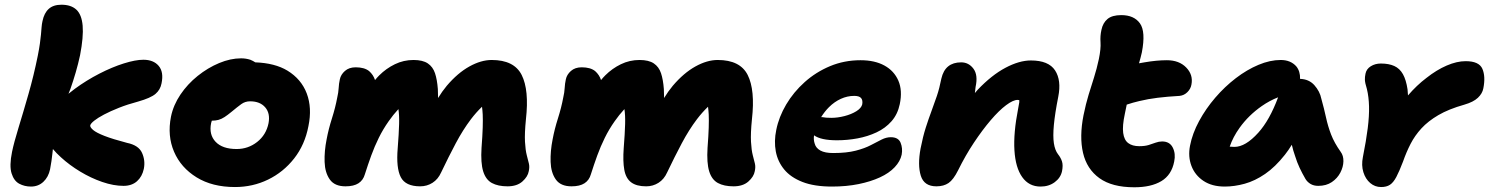

<svg xmlns="http://www.w3.org/2000/svg" viewBox="-20 -780 6305 813"><path d="M503 7Q461 7 413 -9.5Q365 -26 319.5 -53.5Q274 -81 238 -114Q219 -131 204 -149Q203 -139 202 -131Q199 -100 192 -63Q185 -30 163.5 -10Q142 10 111 10Q84 10 61.5 -2Q39 -14 29 -46Q19 -78 31 -137Q39 -176 58.5 -239.5Q78 -303 100.5 -381.5Q123 -460 140 -544Q146 -574 149 -596Q152 -618 153.5 -634Q155 -650 156 -664Q157 -678 160 -691Q167 -725 186.5 -742.5Q206 -760 240 -760Q281 -760 303.5 -739Q326 -718 330 -671Q334 -624 319 -546Q311 -509 300.5 -473Q290 -437 278 -403Q274 -393 270 -383Q283 -393 297 -404Q346 -440 400.5 -468Q455 -496 504.5 -511.5Q554 -527 587 -527Q630 -527 652 -501Q674 -475 664 -427Q659 -400 638.5 -382.5Q618 -365 565 -350Q520 -338 483.5 -323.5Q447 -309 420.5 -295Q394 -281 379 -269Q364 -257 362 -249Q361 -241 374.5 -229.5Q388 -218 422.5 -204.5Q457 -191 518 -175Q567 -165 581.5 -132.5Q596 -100 589 -65Q582 -32 560 -12.5Q538 7 503 7Z M975 12Q879 12 812.5 -29Q746 -70 717 -137.5Q688 -205 704 -286Q714 -335 744 -379.5Q774 -424 817 -458.5Q860 -493 908 -513Q956 -533 1001 -533Q1021 -533 1040 -527Q1052 -522 1061 -516Q1144 -513 1197 -481Q1256 -445 1279 -384Q1302 -323 1286 -246Q1271 -167 1225.5 -109Q1180 -51 1115 -19.5Q1050 12 975 12ZM877 -269Q875 -264 874 -259Q864 -210 893 -179.5Q922 -149 982 -149Q1031 -149 1069 -179Q1107 -209 1117 -258Q1125 -300 1103 -325.5Q1081 -351 1039 -351Q1018 -351 1001.5 -339Q985 -327 961 -307Q944 -293 931 -284.5Q918 -276 905.5 -272.5Q893 -269 877 -269Q877 -269 877 -269Z M1443 9Q1397 9 1376.5 -20Q1356 -49 1354.5 -94.5Q1353 -140 1363 -190Q1371 -233 1385.5 -278.5Q1400 -324 1408 -367Q1413 -388 1414 -407Q1415 -426 1419 -444Q1423 -464 1440.5 -479.5Q1458 -495 1486 -495Q1523 -495 1543 -479Q1561 -463 1568 -441Q1576 -451 1586 -461Q1615 -490 1652 -508Q1689 -526 1731 -526Q1770 -526 1791.5 -511.5Q1813 -497 1822 -470Q1831 -443 1834 -403Q1835 -384 1835 -365Q1852 -393 1872 -417Q1918 -471 1967.5 -498.5Q2017 -526 2062 -526Q2157 -526 2189 -462.5Q2221 -399 2207 -275Q2201 -215 2203 -179.5Q2205 -144 2210.5 -123Q2216 -102 2219.5 -87.5Q2223 -73 2219 -55Q2215 -32 2192 -11.5Q2169 9 2129 9Q2089 9 2063 -5Q2037 -19 2026 -54.5Q2015 -90 2019 -154Q2023 -206 2024 -239.5Q2025 -273 2024 -295Q2023 -313 2021 -328Q1996 -304 1974 -275Q1940 -230 1910 -173.5Q1880 -117 1848 -50Q1835 -21 1811.5 -6Q1788 9 1759 9Q1697 9 1677 -30Q1657 -69 1664 -152Q1669 -215 1670 -255Q1671 -293 1667 -318Q1644 -293 1626 -267Q1602 -233 1584 -196.5Q1566 -160 1552 -121.5Q1538 -83 1525 -42Q1518 -17 1498 -4Q1478 9 1443 9Z M2400 9Q2354 9 2333.5 -20Q2313 -49 2311.5 -94.5Q2310 -140 2320 -190Q2328 -233 2342.5 -278.5Q2357 -324 2365 -367Q2370 -388 2371 -407Q2372 -426 2376 -444Q2380 -464 2397.5 -479.5Q2415 -495 2443 -495Q2480 -495 2500 -479Q2518 -463 2525 -441Q2533 -451 2543 -461Q2572 -490 2609 -508Q2646 -526 2688 -526Q2727 -526 2748.5 -511.5Q2770 -497 2779 -470Q2788 -443 2791 -403Q2792 -384 2792 -365Q2809 -393 2829 -417Q2875 -471 2924.5 -498.5Q2974 -526 3019 -526Q3114 -526 3146 -462.5Q3178 -399 3164 -275Q3158 -215 3160 -179.5Q3162 -144 3167.5 -123Q3173 -102 3176.5 -87.5Q3180 -73 3176 -55Q3172 -32 3149 -11.5Q3126 9 3086 9Q3046 9 3020 -5Q2994 -19 2983 -54.5Q2972 -90 2976 -154Q2980 -206 2981 -239.5Q2982 -273 2981 -295Q2980 -313 2978 -328Q2953 -304 2931 -275Q2897 -230 2867 -173.5Q2837 -117 2805 -50Q2792 -21 2768.5 -6Q2745 9 2716 9Q2675 9 2652.5 -8Q2630 -25 2623.5 -61Q2617 -97 2621 -152Q2626 -215 2627 -255Q2628 -293 2624 -318Q2601 -293 2583 -267Q2559 -233 2541 -196.5Q2523 -160 2509 -121.5Q2495 -83 2482 -42Q2475 -17 2455 -4Q2435 9 2400 9Z M3503 10Q3428 10 3378 -9.5Q3328 -29 3300.5 -62.5Q3273 -96 3265 -139Q3257 -182 3267 -230Q3278 -285 3309 -337.5Q3340 -390 3387.5 -432.5Q3435 -475 3495 -500Q3555 -525 3624 -525Q3684 -525 3725 -502.5Q3766 -480 3784 -438.5Q3802 -397 3790 -339Q3781 -296 3755 -266.5Q3729 -237 3691.5 -219.5Q3654 -202 3611 -194Q3568 -186 3524 -186Q3456 -186 3427 -207Q3424 -188 3430 -171Q3435 -153 3454 -142.5Q3473 -132 3508 -132Q3565 -132 3603.5 -142Q3642 -152 3667.5 -165.5Q3693 -179 3713 -189Q3733 -199 3752 -199Q3784 -199 3793.5 -175.5Q3803 -152 3798 -125Q3792 -97 3768.5 -72Q3745 -47 3706 -29Q3667 -11 3615.5 -0.5Q3564 10 3503 10ZM3457 -284Q3459 -284 3462 -284Q3476 -281 3500 -281Q3527 -281 3556 -288.5Q3585 -296 3606 -309Q3627 -322 3631 -338Q3634 -356 3626 -365Q3618 -374 3597 -374Q3568 -374 3540.5 -361.5Q3513 -349 3490 -326Q3472 -308 3457 -284Z M4386 10Q4337 10 4308.5 -30Q4280 -70 4275.5 -143.5Q4271 -217 4291 -319Q4294 -335 4296 -347Q4296 -352 4296 -356Q4293 -357 4289 -357Q4270 -357 4240 -334.5Q4210 -312 4175 -271Q4140 -230 4104 -176Q4068 -122 4037 -59Q4017 -19 3996.5 -5Q3976 9 3945 9Q3893 9 3879 -36Q3865 -81 3878 -151Q3888 -202 3900 -239.5Q3912 -277 3924 -309Q3936 -341 3947 -373.5Q3958 -406 3966 -447Q3974 -482 3995 -499Q4016 -516 4050 -516Q4082 -516 4102 -489Q4122 -462 4111 -412Q4110 -398 4108 -386Q4114 -393 4120 -400Q4179 -462 4237.5 -493Q4296 -524 4345 -524Q4420 -524 4447.5 -482Q4475 -440 4461 -370Q4447 -299 4442.5 -251Q4438 -203 4442.5 -173.5Q4447 -144 4460 -127Q4472 -112 4477 -96Q4482 -80 4477 -55Q4471 -27 4446 -8.5Q4421 10 4386 10Z M4783 13Q4689 13 4635.5 -25.5Q4582 -64 4566 -132.5Q4550 -201 4568 -292Q4578 -341 4589.5 -378.5Q4601 -416 4612.5 -452Q4624 -488 4633 -530Q4642 -574 4640 -601Q4638 -628 4644 -654Q4650 -683 4669.5 -699.5Q4689 -716 4728 -716Q4782 -716 4807 -681Q4832 -646 4815 -558Q4810 -536 4803 -512Q4814 -514 4826 -516Q4878 -525 4921 -525Q4973 -525 5003 -494Q5033 -463 5025 -422Q5022 -404 5008 -390Q4994 -376 4975 -374Q4923 -371 4882 -366Q4841 -361 4804 -352Q4778 -346 4751 -337Q4747 -318 4743 -298Q4732 -247 4736 -217Q4740 -187 4757.5 -174Q4775 -161 4804 -161Q4828 -161 4844 -166Q4860 -171 4873.5 -176Q4887 -181 4901 -181Q4933 -181 4946 -155Q4959 -129 4952 -96Q4941 -39 4897.5 -13Q4854 13 4783 13Z M5166 10Q5112 10 5076 -14Q5040 -38 5025 -77.5Q5010 -117 5019 -163Q5029 -215 5057.5 -267.5Q5086 -320 5126 -366.5Q5166 -413 5213 -449Q5260 -485 5309 -505.5Q5358 -526 5403 -526Q5445 -526 5469 -499Q5486 -478 5485 -446Q5522 -445 5545 -420Q5569 -393 5575 -362Q5587 -319 5595 -282Q5603 -245 5616.5 -210Q5630 -175 5657 -137Q5669 -121 5668.5 -97Q5668 -73 5655.5 -49Q5643 -25 5619.5 -9Q5596 7 5562 7Q5543 7 5529.5 -1Q5516 -9 5508 -22Q5494 -46 5483 -69.5Q5472 -93 5464 -119Q5456 -141 5450 -167Q5436 -144 5421 -125Q5380 -73 5337 -43.5Q5294 -14 5250.5 -2Q5207 10 5166 10ZM5392 -368Q5356 -354 5323 -331Q5267 -292 5229 -239Q5201 -200 5187 -159Q5196 -158 5207 -158Q5254 -158 5308 -218Q5356 -271 5392 -368Z M5828 12Q5802 12 5782 -5Q5762 -22 5753 -51Q5744 -80 5751 -115Q5765 -185 5771.5 -237Q5778 -289 5777 -329.5Q5776 -370 5768 -403Q5760 -429 5759.5 -441.5Q5759 -454 5762 -468Q5766 -488 5784.5 -499.5Q5803 -511 5827 -511Q5861 -511 5884 -500.5Q5907 -490 5920.5 -466Q5934 -442 5940 -402Q5941 -390 5942 -376Q5979 -419 6020 -450Q6063 -484 6106 -502.5Q6149 -521 6186 -521Q6243 -521 6257 -488.5Q6271 -456 6261 -406Q6257 -384 6238 -366Q6219 -348 6181 -337Q6114 -318 6070.5 -292.5Q6027 -267 5999 -236.5Q5971 -206 5953 -171Q5935 -136 5921 -96Q5905 -54 5892.5 -30.5Q5880 -7 5865.5 2.5Q5851 12 5828 12Z"/></svg>

Font: Shantell Sans Light ExtraBold
Style: Italic
Weight: 800
Italic angle: -11°
Version: Version 1.008;[ac192a2d6]